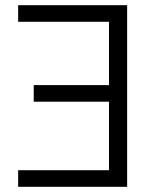

<svg xmlns="http://www.w3.org/2000/svg" viewBox="-20 -720 600 740"><path d="M470 0H50V-64H400V-328H110V-392H400V-636H50V-700H470Z"/></svg>

Font: PT Root UI
Style: Regular
Weight: 400
Designer: Vitaly Kuzmin
Foundry: ParaType Ltd.
Version: Version 2.001G